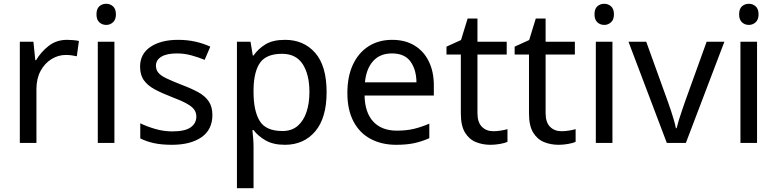

<svg xmlns="http://www.w3.org/2000/svg" viewBox="-20 -757 4115 1017"><path d="M335 -546Q350 -546 367.5 -544.5Q385 -543 398 -540L387 -459Q374 -462 358.5 -464Q343 -466 329 -466Q288 -466 252 -443.5Q216 -421 194.5 -380.5Q173 -340 173 -286V0H85V-536H157L167 -438H171Q197 -482 238 -514Q279 -546 335 -546Z M543 -737Q563 -737 578.5 -723.5Q594 -710 594 -681Q594 -653 578.5 -639Q563 -625 543 -625Q521 -625 506 -639Q491 -653 491 -681Q491 -710 506 -723.5Q521 -737 543 -737ZM586 -536V0H498V-536Z M1105 -148Q1105 -70 1047 -30Q989 10 891 10Q835 10 794.5 1Q754 -8 723 -24V-104Q755 -88 800.5 -74.5Q846 -61 893 -61Q960 -61 990 -82.5Q1020 -104 1020 -140Q1020 -160 1009 -176Q998 -192 969.5 -208Q941 -224 888 -244Q836 -264 799 -284Q762 -304 742 -332Q722 -360 722 -404Q722 -472 777.5 -509Q833 -546 923 -546Q972 -546 1014.5 -536.5Q1057 -527 1094 -510L1064 -440Q1030 -454 993 -464Q956 -474 917 -474Q863 -474 834.5 -456.5Q806 -439 806 -409Q806 -387 819 -371.5Q832 -356 862.5 -341.5Q893 -327 944 -307Q995 -288 1031 -268Q1067 -248 1086 -219.5Q1105 -191 1105 -148Z M1490 -546Q1589 -546 1649.5 -477Q1710 -408 1710 -269Q1710 -132 1649.5 -61Q1589 10 1489 10Q1427 10 1386.5 -13.5Q1346 -37 1323 -68H1317Q1319 -51 1321 -25Q1323 1 1323 20V240H1235V-536H1307L1319 -463H1323Q1347 -498 1386 -522Q1425 -546 1490 -546ZM1474 -472Q1392 -472 1358.5 -426Q1325 -380 1323 -286V-269Q1323 -170 1355.5 -116.5Q1388 -63 1476 -63Q1525 -63 1556.5 -90Q1588 -117 1603.5 -163.5Q1619 -210 1619 -270Q1619 -362 1583.5 -417Q1548 -472 1474 -472Z M2057 -546Q2126 -546 2175.5 -516Q2225 -486 2251.5 -431.5Q2278 -377 2278 -304V-251H1911Q1913 -160 1957.5 -112.5Q2002 -65 2082 -65Q2133 -65 2172.5 -74.5Q2212 -84 2254 -102V-25Q2213 -7 2173 1.5Q2133 10 2078 10Q2002 10 1943.5 -21Q1885 -52 1852.5 -113.5Q1820 -175 1820 -264Q1820 -352 1849.5 -415Q1879 -478 1932.5 -512Q1986 -546 2057 -546ZM2056 -474Q1993 -474 1956.5 -433.5Q1920 -393 1913 -321H2186Q2185 -389 2154 -431.5Q2123 -474 2056 -474Z M2593 -62Q2613 -62 2634 -65.5Q2655 -69 2668 -73V-6Q2654 1 2628 5.5Q2602 10 2578 10Q2536 10 2500.5 -4.5Q2465 -19 2443 -55Q2421 -91 2421 -156V-468H2345V-510L2422 -545L2457 -659H2509V-536H2664V-468H2509V-158Q2509 -109 2532.5 -85.5Q2556 -62 2593 -62Z M2954 -62Q2974 -62 2995 -65.5Q3016 -69 3029 -73V-6Q3015 1 2989 5.5Q2963 10 2939 10Q2897 10 2861.5 -4.5Q2826 -19 2804 -55Q2782 -91 2782 -156V-468H2706V-510L2783 -545L2818 -659H2870V-536H3025V-468H2870V-158Q2870 -109 2893.5 -85.5Q2917 -62 2954 -62Z M3181 -737Q3201 -737 3216.5 -723.5Q3232 -710 3232 -681Q3232 -653 3216.5 -639Q3201 -625 3181 -625Q3159 -625 3144 -639Q3129 -653 3129 -681Q3129 -710 3144 -723.5Q3159 -737 3181 -737ZM3224 -536V0H3136V-536Z M3512 0 3309 -536H3403L3517 -220Q3525 -198 3534 -171Q3543 -144 3550 -119.5Q3557 -95 3560 -78H3564Q3568 -95 3575.5 -120Q3583 -145 3592.5 -172Q3602 -199 3609 -220L3723 -536H3817L3613 0Z M3947 -737Q3967 -737 3982.5 -723.5Q3998 -710 3998 -681Q3998 -653 3982.5 -639Q3967 -625 3947 -625Q3925 -625 3910 -639Q3895 -653 3895 -681Q3895 -710 3910 -723.5Q3925 -737 3947 -737ZM3990 -536V0H3902V-536Z"/></svg>

Font: Noto Sans Tamil Supplement
Style: Regular
Weight: 400
Designer: Ek Type
Foundry: Ek Type
Version: Version 2.001; ttfautohint (v1.8.4.7-5d5b)